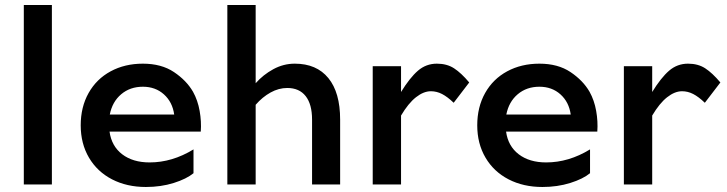

<svg xmlns="http://www.w3.org/2000/svg" viewBox="-20 -736 2901 766"><path d="M187 -716V0H75V-716Z M550 -482Q624 -482 674 -448.5Q724 -415 750 -370Q769 -336 776.5 -293.5Q784 -251 781 -211H417Q425 -153 467.5 -120.5Q510 -88 577 -88Q667 -88 752 -140V-45Q724 -22 673 -6Q622 10 562 10Q486 10 427 -20.5Q368 -51 335 -107Q302 -163 302 -236Q302 -309 333.5 -365Q365 -421 421.5 -451.5Q478 -482 550 -482ZM675 -279Q668 -329 634 -359.5Q600 -390 550 -390Q499 -390 463.5 -360Q428 -330 418 -279Z M1000 -716V-404Q1030 -438 1070.5 -460Q1111 -482 1156 -482Q1243 -482 1290 -424.5Q1337 -367 1337 -259V0H1225V-259Q1225 -320 1199.5 -352.5Q1174 -385 1126 -385Q1092 -385 1059.5 -367Q1027 -349 1000 -318V0H887V-716Z M1467 0V-472H1580V-369Q1615 -426 1647.5 -454Q1680 -482 1723 -482Q1763 -482 1791.5 -463.5Q1820 -445 1852 -407L1790 -326Q1765 -350 1743.5 -361Q1722 -372 1699 -372Q1670 -372 1639.5 -348Q1609 -324 1580 -275V0Z M2132 -482Q2206 -482 2256 -448.5Q2306 -415 2332 -370Q2351 -336 2358.5 -293.5Q2366 -251 2363 -211H1999Q2007 -153 2049.5 -120.5Q2092 -88 2159 -88Q2249 -88 2334 -140V-45Q2306 -22 2255 -6Q2204 10 2144 10Q2068 10 2009 -20.5Q1950 -51 1917 -107Q1884 -163 1884 -236Q1884 -309 1915.5 -365Q1947 -421 2003.5 -451.5Q2060 -482 2132 -482ZM2257 -279Q2250 -329 2216 -359.5Q2182 -390 2132 -390Q2081 -390 2045.5 -360Q2010 -330 2000 -279Z M2469 0V-472H2582V-369Q2617 -426 2649.5 -454Q2682 -482 2725 -482Q2765 -482 2793.5 -463.5Q2822 -445 2854 -407L2792 -326Q2767 -350 2745.5 -361Q2724 -372 2701 -372Q2672 -372 2641.5 -348Q2611 -324 2582 -275V0Z"/></svg>

Font: Madhuban Medium
Style: Regular
Weight: 500
Designer: jaikishan Patel
Foundry: MagicType
Version: Version 1.000